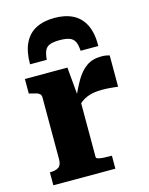

<svg xmlns="http://www.w3.org/2000/svg" viewBox="-119 -867 733 942"><g transform="rotate(-15 248.0 -396.0)"><path d="M250 -792Q195 -792 156 -772Q117 -752 96.5 -710Q76 -668 76 -603H161Q164 -635 172 -651Q180 -667 198 -673.5Q216 -680 247 -680Q277 -680 295.5 -673.5Q314 -667 322.5 -651Q331 -635 333 -603H423Q424 -668 403.5 -710Q383 -752 344 -772Q305 -792 250 -792ZM465 -544V-385Q457 -386 443.5 -387.5Q430 -389 414.5 -390Q399 -391 385 -391Q363 -391 343.5 -388Q324 -385 307.5 -378Q291 -371 277 -360.5Q263 -350 250 -333L247 -371Q271 -428 294.5 -468Q318 -508 348.5 -529Q379 -550 424 -550Q438 -550 449 -548Q460 -546 465 -544ZM33 0V-66H36Q63 -66 78 -76.5Q93 -87 93 -116V-431Q93 -441 87.5 -447Q82 -453 71 -456.5Q60 -460 42 -464L33 -466V-540H249L263 -384L269 -387V-80Q269 -74 279.5 -71Q290 -68 306 -67Q322 -66 337 -66H348V0Z"/></g></svg>

Font: Roboto Serif 20pt
Style: Bold
Weight: 700
Version: Version 1.008